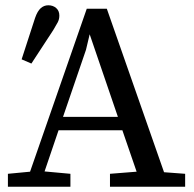

<svg xmlns="http://www.w3.org/2000/svg" viewBox="-20 -708 736 728"><path d="M10 0V-49L94 -57L309 -675H385L602 -55L682 -49V0H397V-49L498 -57L444 -214H202L149 -58L247 -49V0ZM306 -519 219 -265H427L320 -578ZM62 -483 113 -640Q122 -666 134.5 -677Q147 -688 163 -688Q181 -688 193 -677.5Q205 -667 205 -649Q205 -635 199 -623.5Q193 -612 182 -594L99 -467Z"/></svg>

Font: Source Serif 4 SmText
Style: Regular
Weight: 400
Designer: Frank Grießhammer
Foundry: Adobe
Version: Version 4.005;hotconv 1.1.0;makeotfexe 2.6.0